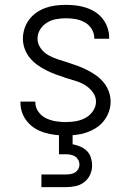

<svg xmlns="http://www.w3.org/2000/svg" viewBox="-20 -548 540 788"><path d="M249 8Q228 8 206.5 5.5Q185 3 164.5 -3Q144 -9 125.5 -20Q107 -31 93 -47.5Q79 -64 71.5 -84Q64 -104 64 -126V-131H125V-128Q125 -107 137.5 -89.5Q150 -72 168.5 -63Q187 -54 207.5 -50.5Q228 -47 249 -47Q270 -47 291 -50.5Q312 -54 330.5 -64Q349 -74 361.5 -92Q374 -110 374 -131Q374 -152 360.5 -170Q347 -188 328.5 -199Q310 -210 290 -216Q270 -222 249.5 -228.5Q229 -235 209 -242.5Q189 -250 170 -259.5Q151 -269 133.5 -281.5Q116 -294 102.5 -310.5Q89 -327 81.5 -347.5Q74 -368 74 -389Q74 -410 80.5 -430.5Q87 -451 100 -468Q113 -485 130.5 -497Q148 -509 168 -516Q188 -523 209 -525.5Q230 -528 251 -528Q272 -528 292.5 -525.5Q313 -523 333 -516.5Q353 -510 370.5 -499Q388 -488 401 -471.5Q414 -455 421 -435Q428 -415 428 -394V-389H367V-392Q367 -412 356 -429.5Q345 -447 327.5 -456.5Q310 -466 290.5 -469.5Q271 -473 251 -473Q231 -473 211 -469.5Q191 -466 173.5 -455.5Q156 -445 145 -427.5Q134 -410 134 -389Q134 -368 147 -350Q160 -332 178.5 -321.5Q197 -311 217.5 -304.5Q238 -298 258.5 -291.5Q279 -285 299 -277.5Q319 -270 338 -260.5Q357 -251 374.5 -238.5Q392 -226 405.5 -209.5Q419 -193 426.5 -172.5Q434 -152 434 -131Q434 -109 426.5 -88.5Q419 -68 405.5 -51Q392 -34 373.5 -22.5Q355 -11 334.5 -4Q314 3 292.5 5.5Q271 8 249 8ZM150 220V168H250Q260 168 269.5 166.5Q279 165 287.5 160Q296 155 301 146Q306 137 306 127Q306 117 301 108Q296 99 288 94Q280 89 270 87Q260 85 250 85H222V-47H278V44Q294 47 309.5 53.5Q325 60 336.5 71.5Q348 83 353 99Q358 115 358 131Q358 151 349.5 169.5Q341 188 325 200Q309 212 289.5 216Q270 220 250 220Z"/></svg>

Font: Iosevka Light
Style: Regular
Weight: 300
Monospace: yes
Designer: Belleve Invis
Foundry: Belleve Invis
Version: Version 32.5.0; ttfautohint (v1.8.4)